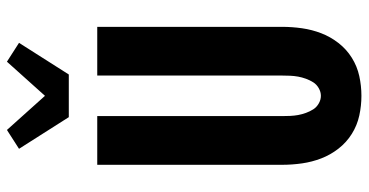

<svg xmlns="http://www.w3.org/2000/svg" viewBox="-268 -760 1037 540"><g transform="rotate(-90 250.0 -490.5)"><path d="M250 8Q222 8 194.5 2Q167 -4 143 -19Q119 -34 101.5 -56.5Q84 -79 74 -105Q64 -131 60 -159Q56 -187 56 -215V-735H193V-215Q193 -204 193.5 -192.5Q194 -181 196 -170Q198 -159 202 -148Q206 -137 212 -127.5Q218 -118 228.5 -112Q239 -106 250 -106Q261 -106 271.5 -112Q282 -118 288 -127.5Q294 -137 298 -148Q302 -159 304 -170Q306 -181 306.5 -192.5Q307 -204 307 -215V-735H444V-215Q444 -187 440 -159Q436 -131 426 -105Q416 -79 398.5 -56.5Q381 -34 357 -19Q333 -4 305.5 2Q278 8 250 8ZM190 -815 101 -955 154 -989 250 -882 346 -989 399 -955 310 -815Z"/></g></svg>

Font: Iosevka SS18 Heavy
Style: Regular
Weight: 900
Monospace: yes
Designer: Belleve Invis
Foundry: Belleve Invis
Version: Version 25.1.1; ttfautohint (v1.8.4)